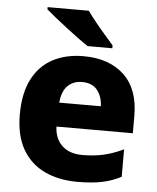

<svg xmlns="http://www.w3.org/2000/svg" viewBox="-54 -812 712 869"><g transform="rotate(5 301.5 -378.0)"><path d="M309 -559Q425 -559 493 -495.5Q561 -432 561 -309V-231H214Q216 -177 249 -145Q282 -113 343 -113Q395 -113 438.5 -123Q482 -133 528 -155V-30Q487 -9 441.5 0.5Q396 10 329 10Q246 10 181.5 -20Q117 -50 80.5 -112.5Q44 -175 44 -271Q44 -368 77 -432Q110 -496 169.5 -527.5Q229 -559 309 -559ZM312 -442Q273 -442 247.5 -417.5Q222 -393 217 -340H406Q405 -383 382 -412.5Q359 -442 312 -442ZM314 -766Q330 -744 352 -716.5Q374 -689 396.5 -663.5Q419 -638 435 -619V-606H323Q303 -619 276.5 -638.5Q250 -658 221.5 -680Q193 -702 168 -722Q143 -742 127 -756V-766Z"/></g></svg>

Font: Noto Sans Kannada ExtraBold
Style: Regular
Weight: 800
Designer: Jelle Bosma - Monotype Design Team
Foundry: Monotype Imaging Inc.
Version: Version 2.005; ttfautohint (v1.8.4.7-5d5b)